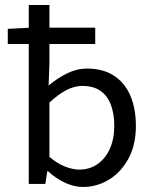

<svg xmlns="http://www.w3.org/2000/svg" viewBox="-20 -732 607 764"><path d="M309.9 12Q275.9 12 239.6 -4.5Q203.2 -21 171.3 -50.5H168.1L160.4 0H94.5V-712.2H176.7V-479.7L173.4 -391.7Q208.4 -421.2 247.3 -440.2Q286.2 -459.2 326.3 -459.2Q389.4 -459.2 432.8 -431.2Q476.3 -403.2 498.5 -351.7Q520.7 -300.2 520.7 -231.2Q520.7 -155.2 491.2 -100.9Q461.7 -46.6 413.7 -17.3Q365.7 12 309.9 12ZM295.4 -57.1Q335.7 -57.1 367.1 -78.5Q398.6 -99.8 416.7 -139.1Q434.7 -178.4 434.7 -231.2Q434.7 -277.4 421.8 -313.4Q408.9 -349.4 380.7 -369.8Q352.6 -390.1 307.1 -390.1Q276.2 -390.1 244 -373.5Q211.9 -356.9 176.7 -323.9V-107.8Q208.9 -80.3 240 -68.7Q271.1 -57.1 295.4 -57.1ZM11 -557V-617.2L98.2 -621.8H358.9V-557Z"/></svg>

Font: SourceSans3VF
Style: Regular
Weight: 200
Designer: Paul D. Hunt
Foundry: Adobe
Version: Version 3.052;hotconv 1.1.0;makeotfexe 2.6.0